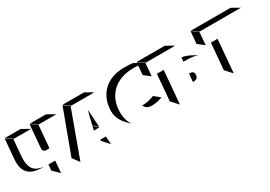

<svg xmlns="http://www.w3.org/2000/svg" viewBox="-69 -1728 3685 2624"><g transform="rotate(-30 1773.5 -416.0)"><path d="M-53 -806 50 -736H321L197 -806ZM721 -736 597 -806H340L445 -736ZM-86 -444Q-86 -322 -18.5 -261Q49 -200 192 -200H213Q108 -213 63 -267Q18 -321 18 -428Q18 -458 21 -491L42 -736L-57 -802L-84 -491Q-86 -459 -86 -444ZM305 -442Q302 -412 316 -396.5Q330 -381 360 -381H406L437 -736L336 -802ZM374 -7 390 -195 283 -196 275 -105Z M1320 -736 1196 -806H859L953 -736ZM945 -736 855 -802 600 -113 679 -7ZM1069 -357 1142 -294 1122 -576ZM1052 -287H1142L1068 -351ZM1163 -9 1154 -135H1065L1067 -114Z M1388 -401Q1388 -326 1419.5 -263.5Q1451 -201 1518 -139L1548 -111Q1486 -196 1486 -324Q1486 -338 1488 -370Q1498 -487 1556 -574Q1614 -661 1713.5 -708.5Q1813 -756 1944 -756Q2036 -756 2118 -739L1977 -818Q1923 -826 1840 -826Q1711 -826 1613 -779.5Q1515 -733 1457.5 -644.5Q1400 -556 1389 -434Q1388 -423 1388 -401ZM1797 -254Q1810 -219 1838.5 -202Q1867 -185 1915 -185Q1993 -185 2080 -218L1988 -292Q1890 -254 1811 -254Z M2133 -736H2596L2472 -806H2030ZM2108 -534 2125 -736 2026 -803 2009 -610ZM2805 -465 2773 -483Q2709 -519 2668.5 -534.5Q2628 -550 2589 -555L2584 -489H2630Q2736 -489 2805 -465ZM2151 -113 2249 -6 2294 -528H2187ZM2642 -256Q2642 -284 2626.5 -297.5Q2611 -311 2578 -311H2568L2557 -185H2567Q2605 -185 2623.5 -202.5Q2642 -220 2642 -256Z M3633 -736 3509 -806H2881L2984 -736ZM2959 -533 2976 -736 2877 -803 2860 -610ZM3099 -8 3144 -528H3039L3003 -113Z"/></g></svg>

Font: FFF_HK Layer Middle
Style: Regular
Weight: 400
Italic angle: -5°
Designer: bBox Type GmbH
Foundry: bBox Type GmbH
Version: Version 0.002